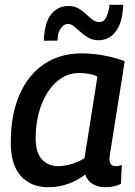

<svg xmlns="http://www.w3.org/2000/svg" viewBox="-20 -772 564 802"><path d="M418 10Q389 10 367 -3.5Q345 -17 336 -43Q304 -18 264.5 -4Q225 10 182 10Q109 10 67 -37Q25 -84 25 -176Q25 -293 61.5 -376.5Q98 -460 164.5 -504.5Q231 -549 322 -549Q369 -549 418 -539.5Q467 -530 501 -516Q482 -396 469.5 -318Q457 -240 450 -195.5Q443 -151 440 -132Q437 -113 437 -110Q437 -78 463 -78Q477 -78 489 -83L485 -4Q458 10 418 10ZM333 -111 387 -452Q371 -460 351.5 -463.5Q332 -467 310 -467Q258 -467 217 -431Q176 -395 152.5 -333Q129 -271 129 -193Q129 -136 154.5 -107Q180 -78 224 -78Q251 -78 280.5 -87.5Q310 -97 333 -111ZM163 -602Q163 -611 163.5 -617.5Q164 -624 166 -635Q172 -689 198.5 -718Q225 -747 267 -747Q290 -747 307.5 -737Q325 -727 339 -713.5Q353 -700 366 -690Q379 -680 395 -680Q415 -680 424 -700.5Q433 -721 436 -739Q437 -747 437 -752H495Q495 -744 494 -736.5Q493 -729 492 -721Q486 -666 459 -635Q432 -604 391 -604Q367 -604 349 -614.5Q331 -625 316.5 -638Q302 -651 289.5 -661.5Q277 -672 264 -672Q247 -672 234.5 -654Q222 -636 221 -614Q221 -609 220.5 -606.5Q220 -604 220 -602Z"/></svg>

Font: Georama Medium
Style: Italic
Weight: 500
Italic angle: -9°
Designer: Jean-Baptiste Levee
Foundry: Production Type
Version: Version 1.000